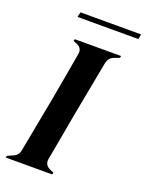

<svg xmlns="http://www.w3.org/2000/svg" viewBox="-149 -866 716 940"><g transform="rotate(20 209.5 -396.5)"><path d="M2 0 5 -10 35 -23Q59 -33 64 -59L119 -350Q129 -406 141 -473Q153 -540 163 -599Q168 -629 139 -642L119 -650L122 -660H363L361 -650L332 -639Q308 -630 301 -602L246 -311Q236 -255 224 -188Q212 -121 201 -62Q198 -33 224 -20L247 -10L244 0ZM97 -767 103 -793H419L414 -767Z"/></g></svg>

Font: DM Serif Display
Style: Italic
Weight: 400
Italic angle: -12°
Designer: Colophon Foundry, Frank Grießhammer
Foundry: Colophon Foundry
Version: Version 5.100; ttfautohint (v1.8.2)